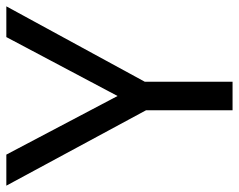

<svg xmlns="http://www.w3.org/2000/svg" viewBox="-94 -660 754 606"><g transform="rotate(-90 283.0 -357.0)"><path d="M283 -363 469 -714H566L328 -277V0H238V-273L0 -714H98Z"/></g></svg>

Font: kannada25
Style: Book
Weight: 400
Designer: Jelle Bosma - Monotype Design Team
Foundry: Monotype Imaging Inc.
Version: Version 2.003